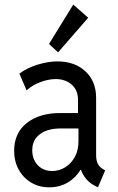

<svg xmlns="http://www.w3.org/2000/svg" viewBox="-20 -800 509 828"><path d="M192.4 7.8Q148.4 7.8 114.3 -12.7Q80.1 -33.2 60.5 -68.8Q41 -104.5 41 -149.4Q41 -226.6 95.5 -269.5Q149.9 -312.5 239.3 -312.5H332V-246.1H242.2Q184.6 -246.1 151.9 -221.2Q119.1 -196.3 119.1 -152.3Q119.1 -112.3 143.1 -87.4Q167 -62.5 205.1 -62.5Q235.8 -62.5 261.7 -78.9Q287.6 -95.2 303 -123.8Q318.4 -152.3 318.4 -189.5V-249L316.4 -277.3V-370.1Q316.4 -411.1 289.1 -435.1Q261.7 -459 220.7 -459Q188.5 -459 153.3 -445.6Q118.2 -432.1 94.7 -410.2L63.5 -482.4Q96.7 -507.3 142.1 -521.2Q187.5 -535.2 227.5 -535.2Q302.2 -535.2 348.4 -492.4Q394.5 -449.7 394.5 -377.9V-131.8Q394.5 -106.9 402.3 -92.8Q410.2 -78.6 424.8 -70.3L433.6 -65.4L402.3 7.8L390.6 2Q361.3 -12.7 344.5 -37.6Q327.6 -62.5 326.2 -83L340.8 -67.4H311.5L336.9 -85.9Q317.4 -43.5 279.8 -17.8Q242.2 7.8 192.4 7.8ZM230.5 -574.2 191.4 -610.4 295.9 -780.3 360.4 -723.6Z"/></svg>

Font: Reddit Sans Condensed
Style: Regular
Weight: 400
Designer: Stephen Hutchings
Foundry: Reddit
Version: Version 1.014